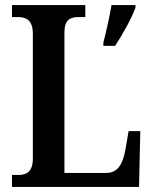

<svg xmlns="http://www.w3.org/2000/svg" viewBox="-20 -734 601 754"><path d="M27 0H526L531 -219H485L472 -144C462 -89 442 -55 398 -55H233V-605C233 -655 253 -667 290 -667H315V-714H27V-667H50C83 -667 109 -655 109 -601V-111C109 -59 83 -47 54 -47H27ZM386 -567V-554H432C460 -596 497 -662 512 -704V-714H418C410 -667 397 -610 386 -567Z"/></svg>

Font: Noto Serif Bengali Condensed
Style: Regular
Weight: 400
Width: 3
Designer: Juan Bruce, Universal Thirst, Indian Type Foundry and the Monotype Design Team.
Foundry: Monotype Imaging Inc.
Version: Version 2.003